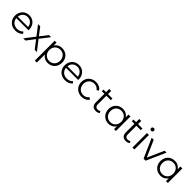

<svg xmlns="http://www.w3.org/2000/svg" viewBox="511 -2735 4922 4922"><g transform="rotate(45 2972.5 -274.0)"><path d="M322 5C406 5 478 -25 525 -81L485 -127C445 -80 389 -58 324 -58C243 -58 177 -94 142 -155C127 -180 119 -209 116 -241H557C557 -249 558 -258 558 -263C558 -422 451 -530 303 -530C156 -530 46 -419 46 -263C46 -107 159 5 322 5ZM116 -294C119 -323 126 -350 139 -374C171 -434 231 -469 303 -469C376 -469 434 -434 467 -374C480 -350 488 -323 490 -294Z M688 0 856 -219 1023 0H1104L894 -270L1092 -526H1014L856 -320L698 -526H618L816 -270L608 0Z M1493 5C1644 5 1755 -104 1755 -263C1755 -422 1644 -530 1493 -530C1447 -530 1406 -520 1369 -499C1337 -481 1311 -456 1290 -423V-526H1222V194H1293V-100C1314 -69 1339 -44 1370 -27C1407 -6 1448 5 1493 5ZM1488 -58C1377 -58 1292 -140 1292 -263C1292 -384 1377 -468 1488 -468C1599 -468 1684 -384 1684 -263C1684 -140 1599 -58 1488 -58Z M2123 5C2207 5 2279 -25 2326 -81L2286 -127C2246 -80 2190 -58 2125 -58C2044 -58 1978 -94 1943 -155C1928 -180 1920 -209 1917 -241H2358C2358 -249 2359 -258 2359 -263C2359 -422 2252 -530 2104 -530C1957 -530 1847 -419 1847 -263C1847 -107 1960 5 2123 5ZM1917 -294C1920 -323 1927 -350 1940 -374C1972 -434 2032 -469 2104 -469C2177 -469 2235 -434 2268 -374C2281 -350 2289 -323 2291 -294Z M2722 5C2811 5 2886 -31 2929 -99L2875 -135C2839 -83 2783 -58 2722 -58C2608 -58 2523 -139 2523 -263C2523 -387 2608 -468 2722 -468C2783 -468 2839 -443 2875 -390L2929 -426C2886 -495 2811 -530 2722 -530C2566 -530 2451 -420 2451 -263C2451 -107 2566 5 2722 5Z M3239 5C3280 5 3322 -7 3350 -32L3325 -83C3304 -65 3278 -56 3247 -56C3188 -56 3156 -91 3156 -152V-466H3316V-526H3156V-641H3085V-526H2991V-466H3085V-148C3085 -52 3140 5 3239 5Z M3697 5C3744 5 3785 -6 3822 -27C3854 -45 3880 -70 3900 -103V0H3968V-526H3897V-426C3877 -457 3851 -482 3820 -499C3784 -520 3743 -530 3697 -530C3547 -530 3435 -423 3435 -263C3435 -105 3547 5 3697 5ZM3703 -58C3592 -58 3507 -140 3507 -263C3507 -387 3592 -468 3703 -468C3814 -468 3898 -387 3898 -263C3898 -140 3814 -58 3703 -58Z M4327 5C4368 5 4410 -7 4438 -32L4413 -83C4392 -65 4366 -56 4335 -56C4276 -56 4244 -91 4244 -152V-466H4404V-526H4244V-641H4173V-526H4079V-466H4173V-148C4173 -52 4228 5 4327 5Z M4603 -641C4634 -641 4655 -665 4655 -693C4655 -721 4632 -742 4603 -742C4574 -742 4551 -720 4551 -692C4551 -664 4574 -641 4603 -641ZM4638 0V-526H4567V0Z M5044 0 5278 -526H5208L5009 -78L4812 -526H4738L4971 0Z M5580 5C5627 5 5668 -6 5705 -27C5737 -45 5763 -70 5783 -103V0H5851V-526H5780V-426C5760 -457 5734 -482 5703 -499C5667 -520 5626 -530 5580 -530C5430 -530 5318 -423 5318 -263C5318 -105 5430 5 5580 5ZM5586 -58C5475 -58 5390 -140 5390 -263C5390 -387 5475 -468 5586 -468C5697 -468 5781 -387 5781 -263C5781 -140 5697 -58 5586 -58Z"/></g></svg>

Font: Montserrat Z
Style: Regular
Weight: 400
Designer: Julieta Ulanovsky
Foundry: Julieta Ulanovsky
Version: Version 8.000